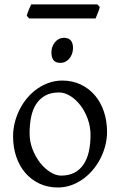

<svg xmlns="http://www.w3.org/2000/svg" viewBox="-20 -833 543 868"><path d="M389.2 -222.2Q389.2 -260.7 376.5 -295.7Q363.8 -330.6 343.3 -357.2Q322.8 -383.8 297.4 -399.4Q272 -415 247.1 -415Q210 -415 184.6 -400.9Q159.2 -386.7 143.3 -362.1Q127.4 -337.4 120.6 -303.7Q113.8 -270 113.8 -231Q113.8 -192.4 127.4 -157.5Q141.1 -122.6 162.1 -96.2Q183.1 -69.8 208.3 -54.4Q233.4 -39.1 255.9 -39.1Q290.5 -39.1 315.7 -52Q340.8 -64.9 357.2 -88.9Q373.5 -112.8 381.3 -146.5Q389.2 -180.2 389.2 -222.2ZM463.9 -236.8Q463.9 -204.6 455.6 -173.1Q447.3 -141.6 432.6 -113.8Q418 -85.9 397.5 -62.3Q377 -38.6 352.3 -21.5Q327.6 -4.4 299.8 5.1Q272 14.6 242.2 14.6Q195.8 14.6 158.4 -2.9Q121.1 -20.5 94.5 -51.3Q67.9 -82 53.5 -124.5Q39.1 -167 39.1 -216.8Q39.1 -249 47.1 -280.3Q55.2 -311.5 69.6 -339.6Q84 -367.7 104.2 -391.4Q124.5 -415 149.2 -432.1Q173.8 -449.2 202.1 -459Q230.5 -468.8 261.2 -468.8Q307.1 -468.8 344.5 -451.2Q381.8 -433.6 408.4 -402.6Q435.1 -371.6 449.5 -329.1Q463.9 -286.6 463.9 -236.8ZM310.1 -615.7Q310.1 -602.1 305.7 -589.8Q301.3 -577.6 293.7 -568.6Q286.1 -559.6 275.9 -554.2Q265.6 -548.8 253.4 -548.8Q231.4 -548.8 221.9 -561Q212.4 -573.2 212.4 -595.7Q212.4 -609.4 216.8 -621.6Q221.2 -633.8 229 -642.8Q236.8 -651.9 246.8 -657Q256.8 -662.1 268.6 -662.1Q310.1 -662.1 310.1 -615.7ZM431.2 -801.3Q430.2 -795.9 427.7 -788.8Q425.3 -781.7 422.4 -774.7Q419.4 -767.6 416.7 -760.7Q414.1 -753.9 412.1 -749.5H111.8L101.1 -761.7Q102.1 -767.1 104.5 -773.9Q106.9 -780.8 109.9 -787.8Q112.8 -794.9 115.7 -801.5Q118.7 -808.1 121.1 -813H420.4L431.2 -801.3Z"/></svg>

Font: Gentium
Style: Regular
Weight: 400
Designer: J. Victor Gaultney
Version: Version 1.03; 2011; OFL 1.1 release